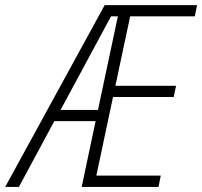

<svg xmlns="http://www.w3.org/2000/svg" viewBox="-82 -734 793 754"><path d="M-61.5 0 329.1 -713.9H691.9L683.1 -669.9H429.2L371.1 -397H609.4L600.1 -353H361.8L296.4 -44.4H549.3L540.5 0H238.8L293.5 -258.3H131.3L-7.8 0ZM155.8 -302.2H302.7L380.9 -669.9H354Z"/></svg>

Font: Open Sans SemiCondensed Light
Style: Italic
Weight: 300
Width: 4
Italic angle: -12°
Designer: Monotype Design Team
Foundry: Monotype Imaging Inc.
Version: Version 3.000